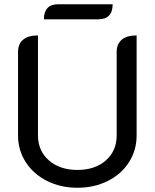

<svg xmlns="http://www.w3.org/2000/svg" viewBox="-20 -876 729 905"><path d="M65 -238V-631Q65 -669 89 -689Q113 -709 159 -709V-238Q159 -165 210.5 -120Q262 -75 345 -75Q428 -75 479 -120Q530 -165 530 -238V-631Q530 -669 554 -689Q578 -709 624 -709V-238Q624 -168 588 -111.5Q552 -55 488 -23Q424 9 345 9Q266 9 202 -23Q138 -55 101.5 -111.5Q65 -168 65 -238ZM255 -856H511Q511 -785 443 -785H187Q187 -856 255 -856Z"/></svg>

Font: K2D
Style: Regular
Weight: 400
Version: Version 1.000; ttfautohint (v1.6)